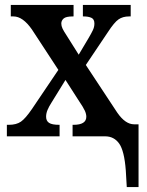

<svg xmlns="http://www.w3.org/2000/svg" viewBox="-20 -556 599 783"><path d="M493 139Q487 59 466 29.5Q445 0 409 0H276V-47H280Q332 -47 332 -80Q332 -91 326 -104.5Q320 -118 299 -149L247 -230L189 -136Q180 -122 174 -108Q168 -94 168 -80Q168 -63 180 -55Q192 -47 221 -47H223V0H8V-47H16Q47 -47 65.5 -60Q84 -73 110 -111L218 -271L110 -436Q73 -489 35 -489H24V-536H280V-489H277Q249 -489 239.5 -480.5Q230 -472 230 -460Q230 -450 235 -439.5Q240 -429 250 -414L301 -333L342 -402Q352 -419 358.5 -432.5Q365 -446 365 -460Q365 -478 352.5 -483.5Q340 -489 321 -489H318V-536H513V-489H506Q481 -489 463.5 -477Q446 -465 420 -425L330 -291L458 -97Q491 -49 527 -49H545V207H497Z"/></svg>

Font: Noto Serif Condensed SemiBold
Style: Regular
Weight: 600
Width: 3
Designer: Monotype Design Team
Foundry: Monotype Imaging Inc.
Version: Version 2.013